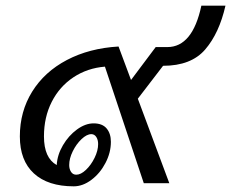

<svg xmlns="http://www.w3.org/2000/svg" viewBox="-20 -646 815 677"><path d="M555 -414 466 -298 577 0H487L350 -411Q288 -406 239 -373.5Q190 -341 162.5 -287Q135 -233 135 -165Q135 -89 180 -64Q182 -100 202 -134Q222 -168 251.5 -189.5Q281 -211 310 -211Q341 -211 356 -193Q371 -175 371 -146Q371 -108 352 -71.5Q333 -35 302.5 -12Q272 11 240 11Q149 11 99.5 -34.5Q50 -80 50 -165Q50 -253 93.5 -323Q137 -393 216 -434.5Q295 -476 398 -482L442 -364L529 -480H570Q659 -480 690 -626H775Q753 -529 703.5 -471.5Q654 -414 555 -414ZM224 -64Q224 -50 230.5 -40Q237 -30 249 -30Q265 -30 283 -47Q301 -64 313.5 -89.5Q326 -115 326 -138Q326 -153 319.5 -163Q313 -173 302 -173Q286 -173 267.5 -155.5Q249 -138 236.5 -112.5Q224 -87 224 -64Z"/></svg>

Font: KoHo Medium
Style: Italic
Weight: 500
Italic angle: -10°
Designer: Cadson Demak & Katatrad Team
Foundry: Cadson Demak Co.,Ltd.
Version: Version 1.000